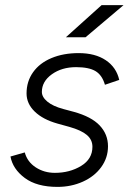

<svg xmlns="http://www.w3.org/2000/svg" viewBox="-20 -720 506 752"><path d="M21 -107 77 -123Q87 -86 120 -64.5Q153 -43 195 -43Q253 -43 297.5 -70Q342 -97 342 -145Q342 -173 320 -191.5Q298 -210 252 -223L205 -236Q148 -252 116 -283Q84 -314 84 -354Q84 -401 109.5 -437Q135 -473 181.5 -492.5Q228 -512 288 -512Q353 -512 394.5 -484Q436 -456 447 -407L391 -388Q380 -426 354 -441.5Q328 -457 278 -457Q222 -457 183 -429Q144 -401 144 -360Q144 -340 165.5 -322Q187 -304 228 -293L269 -282Q338 -263 370.5 -228.5Q403 -194 403 -147Q403 -102 376.5 -65.5Q350 -29 304.5 -8.5Q259 12 205 12Q124 12 77 -23Q30 -58 21 -107ZM378 -700H464L315 -574H238Z"/></svg>

Font: Oak Sans Light Italic
Style: Regular
Weight: 400
Italic angle: -9.5°
Foundry: Erik Kennedy, Walven
Version: Version 1.000;Glyphs 3.1.2 (3151)